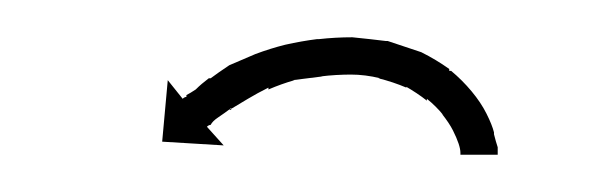

<svg xmlns="http://www.w3.org/2000/svg" viewBox="-20 -290 318 103"><path d="M227 -209Q227 -209 227 -209Q227 -209 227 -208Q227 -208 227 -208Q227 -208 227 -208Q227 -210 226 -213Q226 -213 226 -213Q226 -213 226 -213Q226 -213 226 -213Q226 -213 226 -213Q225 -216 223 -220Q223 -220 223 -220Q223 -220 223 -220Q223 -220 223 -220Q223 -220 223 -220Q221 -224 217 -229Q217 -229 217.5 -228.5Q218 -228 218 -228Q218 -228 218 -228Q218 -228 218 -228Q214 -233 209 -237Q209 -237 209 -237Q209 -237 209 -237Q209 -237 209 -236.5Q209 -236 209 -236Q204 -240 197 -244Q197 -244 197 -244Q197 -244 198 -244Q198 -244 198 -243.5Q198 -243 198 -243Q191 -246 183 -248Q183 -248 183 -248Q183 -248 184 -248Q184 -248 184 -248Q184 -248 184 -248Q176 -250 168 -250Q168 -250 168 -250Q168 -250 168 -250Q168 -250 168.5 -250Q169 -250 169 -250Q160 -250 152 -249Q152 -249 152.5 -249Q153 -249 153 -249Q153 -249 153 -249Q153 -249 153 -249Q145 -248 137 -247Q137 -247 137.5 -247Q138 -247 138 -247Q138 -247 138 -247Q138 -247 138 -247Q131 -245 124 -242Q124 -242 124 -242Q124 -242 124 -242Q124 -242 124 -242.5Q124 -243 124 -243Q118 -240 113 -237Q113 -237 113 -237Q113 -237 113 -237Q113 -237 113 -237Q113 -237 113 -237Q108 -234 103 -231Q103 -231 103.5 -231Q104 -231 104 -231Q104 -232 104 -232Q104 -232 104 -232Q100 -229 97 -227Q97 -227 97 -227Q97 -227 97 -227Q97 -227 97 -227Q97 -227 97 -227Q94 -225 93 -223Q93 -223 93 -223Q93 -223 93 -223Q93 -223 93 -223Q93 -223 93 -223Q92 -223 91 -222L100 -212L67 -214L70 -247L78 -237Q79 -238 80 -238Q80 -238 80 -238Q80 -238 80 -238Q80 -239 80 -239Q80 -239 80 -239Q82 -240 85 -242Q85 -242 85 -242Q85 -242 85 -242Q85 -242 85 -242Q85 -242 85 -242Q88 -245 92 -248Q92 -248 92 -248Q92 -248 92 -248Q92 -248 92.5 -248Q93 -248 93 -248Q97 -251 103 -255Q103 -255 103 -255Q103 -255 103 -255Q103 -255 103 -255Q103 -255 103 -255Q110 -258 117 -261Q117 -261 117 -261Q117 -261 117 -261Q117 -261 117 -261Q117 -261 117 -261Q125 -264 133 -266Q133 -266 133 -266Q133 -266 133 -266Q133 -266 133 -266Q133 -266 133 -266Q142 -268 150 -269Q150 -269 150 -269Q150 -269 151 -269Q151 -269 151 -269Q151 -269 151 -269Q160 -270 169 -270Q169 -270 169 -270Q169 -270 169 -270Q169 -270 169 -270Q169 -270 169 -270Q179 -269 187 -268Q187 -268 187.5 -268Q188 -268 188 -268Q188 -268 188 -268Q188 -268 188 -268Q197 -265 206 -262Q206 -262 206 -262Q206 -262 206 -262Q206 -262 206 -262Q206 -262 206 -262Q214 -258 221 -253Q221 -253 221 -252.5Q221 -252 221 -252Q221 -252 221.5 -252Q222 -252 222 -252Q228 -247 233 -241Q233 -241 233 -241Q233 -241 233 -241Q233 -241 233 -241Q233 -241 233 -241Q238 -235 241 -229Q241 -229 241 -229Q241 -229 241 -229Q241 -229 241 -229Q241 -229 241 -229Q244 -223 245 -219Q245 -219 245 -218.5Q245 -218 245 -218Q245 -218 245 -218Q245 -218 245 -218Q246 -214 247 -211Q247 -211 247 -210.5Q247 -210 247 -210Q247 -210 247 -210Q247 -210 247 -210Q247 -209 247 -207H227Q227 -208 227 -209Z"/></svg>

Font: FRB American Cursive Just Arrows Thin
Style: Italic
Weight: 100
Italic angle: -25°
Version: Version 2.0;Modular Font Editor K font №1